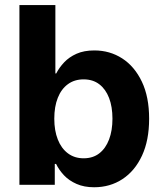

<svg xmlns="http://www.w3.org/2000/svg" viewBox="-20 -748 659 777"><path d="M360.8 9.8Q320.3 9.8 289.8 -3.7Q259.3 -17.1 239 -38.6Q218.8 -60.1 207 -84.5H201.7V0H58.6V-727.5H204.1V-450.7H207.5Q219.7 -474.6 239.7 -495.8Q259.8 -517.1 289.8 -530.5Q319.8 -543.9 361.8 -543.9Q424.3 -543.9 474.4 -511.7Q524.4 -479.5 554 -417.7Q583.5 -356 583.5 -267.6Q583.5 -180.2 554.7 -118.2Q525.9 -56.2 475.6 -23.2Q425.3 9.8 360.8 9.8ZM318.4 -107.4Q356 -107.4 381.8 -127.4Q407.7 -147.5 421.4 -183.6Q435.1 -219.7 435.1 -267.6Q435.1 -315.9 421.4 -351.6Q407.7 -387.2 381.8 -407Q356 -426.8 318.4 -426.8Q281.2 -426.8 254.6 -407.2Q228 -387.7 213.9 -352.1Q199.7 -316.4 199.7 -267.6Q199.7 -219.7 213.9 -183.6Q228 -147.5 254.9 -127.4Q281.7 -107.4 318.4 -107.4Z"/></svg>

Font: Inter 20pt
Style: Bold
Weight: 700
Version: Version 4.001;git-66647c0bb